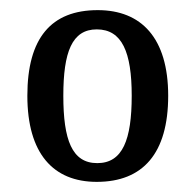

<svg xmlns="http://www.w3.org/2000/svg" viewBox="-20 -739 385 379"><path d="M171 -380C262 -380 312 -436 312 -550C312 -664 259 -719 173 -719C81 -719 34 -664 34 -550C34 -436 85 -380 171 -380ZM172 -417C122 -417 105 -463 105 -550C105 -636 122 -681 171 -681C221 -681 240 -636 240 -550C240 -463 222 -417 172 -417Z"/></svg>

Font: Noto Serif Sinhala Condensed
Style: Regular
Weight: 400
Width: 3
Designer: Jelle Bosma - Monotype Design Team
Foundry: Monotype Imaging Inc.
Version: Version 2.007